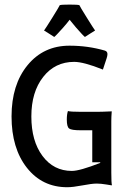

<svg xmlns="http://www.w3.org/2000/svg" viewBox="-20 -802 550 828"><path d="M390.1 -670.4Q389.6 -669.9 369.4 -657.5Q349.1 -645 346.2 -642.6Q343.3 -644.5 333.3 -655Q323.2 -665.5 307.9 -683.3Q292.5 -701.2 280.3 -716.8Q268.6 -701.2 252.7 -683.3Q236.8 -665.5 226.8 -655Q216.8 -644.5 213.9 -642.6Q210.9 -645 190.7 -657.5Q170.4 -669.9 169.9 -670.4Q176.3 -678.7 206.1 -726.6Q235.8 -774.4 237.8 -779.8Q245.1 -782.2 280.3 -782.2Q314.9 -782.2 322.3 -779.8Q324.2 -774.4 354 -726.6Q383.8 -678.7 390.1 -670.4ZM279.8 -605Q358.9 -605 431.6 -584Q443.4 -580.6 443.4 -568.8Q443.4 -561 439.9 -550.8L423.8 -502Q340.8 -535.2 299.8 -535.2Q217.3 -535.2 166.3 -470.2Q115.2 -405.3 115.2 -299.8Q115.2 -193.8 163.3 -129.4Q211.4 -64.9 290 -64.9Q324.2 -64.9 412.6 -99.6Q412.1 -100.1 412.1 -100.8Q412.1 -101.6 412.1 -102.1H377.9V-240.2H328.1Q288.1 -240.2 278.1 -247.8Q268.1 -255.4 268.1 -286.1Q268.1 -308.6 272.9 -323.2Q283.2 -319.8 328.1 -319.8H400.9Q409.7 -319.8 424.3 -320.3Q439 -320.8 450 -321.3Q460.9 -321.8 461.9 -321.8Q461.9 -320.8 461.4 -314.5Q460.9 -308.1 460.4 -298.3Q460 -288.6 460 -279.8V-58.1Q460 -11.7 462.9 -2.9H460Q459.5 -2.9 437 -6.6Q414.6 -10.3 397 -10.3Q376 -10.3 335 -2.4Q293.9 5.4 270 5.4Q162.1 5.4 95.9 -78.6Q29.8 -162.6 29.8 -299.8Q29.8 -437 98.9 -521Q168 -605 279.8 -605Z"/></svg>

Font: Nikodecs
Style: Medium
Weight: 500
Version: Version 0.29